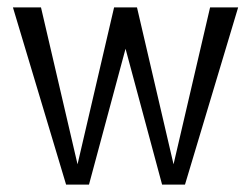

<svg xmlns="http://www.w3.org/2000/svg" viewBox="-20 -500 680 520"><path d="M221 0H159L15 -480H91L190 -55L289 -480H351L450 -55L549 -480H625L481 0H419L320 -368Z"/></svg>

Font: Glametrix
Style: Regular
Weight: 500
Designer: gluk
Foundry: gluk
Version: Version 0.40